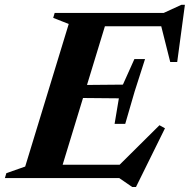

<svg xmlns="http://www.w3.org/2000/svg" viewBox="-51 -728 776 785"><path d="M230 -630 166.5 -655 172.5 -675H394.5L188.5 0H-31L-25 -20L52 -47ZM603.5 -639.5 629.5 -620.5H298L316.5 -675H618L691 -708.5H705L673.5 -474.5H645ZM489.5 36.5 436.5 0H110L128.5 -54.5H474L420.5 -37L601 -216L623.5 -203.5L505 36.5ZM461 -221.5H417.5L435 -326L215 -328L231 -380L451.5 -382L498.5 -486.5H542L499.5 -354Z"/></svg>

Font: Newsreader 24pt
Style: Bold Italic
Weight: 700
Italic angle: -17°
Designer: Hugues Gentile
Foundry: Production Type
Version: Version 1.003